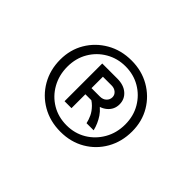

<svg xmlns="http://www.w3.org/2000/svg" viewBox="-85 -927 821 821"><g transform="rotate(45 325.0 -516.5)"><path d="M277 -490V-527H339Q357 -527 368 -537.5Q379 -548 379 -563Q379 -577 368 -586.5Q357 -596 341 -596H277V-634H337Q376 -634 399 -614Q422 -594 422 -563Q422 -531 397.5 -510.5Q373 -490 333 -490ZM246 -406V-634H288V-406ZM379 -406Q375 -424 367 -441Q359 -458 342.5 -475Q326 -492 295 -506L338 -517Q376 -496 395 -467.5Q414 -439 422 -406ZM326 -301Q263 -301 213.5 -329.5Q164 -358 135.5 -407.5Q107 -457 107 -519Q107 -579 135.5 -627Q164 -675 213.5 -703.5Q263 -732 326 -732Q387 -732 436 -704Q485 -676 513.5 -628Q542 -580 542 -519Q542 -457 514 -407.5Q486 -358 437 -329.5Q388 -301 326 -301ZM325 -339Q374 -339 413.5 -362.5Q453 -386 476.5 -427Q500 -468 500 -519Q500 -570 476.5 -610Q453 -650 413.5 -673Q374 -696 325 -696Q277 -696 237 -673Q197 -650 173.5 -610Q150 -570 150 -519Q150 -468 173 -427Q196 -386 235.5 -362.5Q275 -339 325 -339Z"/></g></svg>

Font: Azeret Mono ExtraLight
Style: Regular
Weight: 250
Designer: Martin Vácha
Foundry: Displaay
Version: Version 1.002